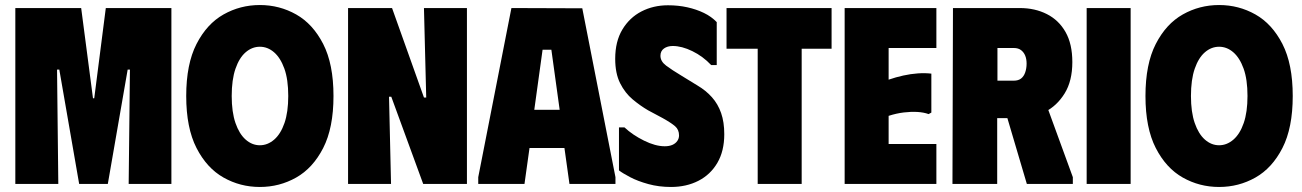

<svg xmlns="http://www.w3.org/2000/svg" viewBox="-20 -732 5181 764"><path d="M41 0V-700H303L350 -341H355L401 -700H662V0H492L497 -455H488L409 0H295L216 -455H207L212 0Z M721 -350Q721 -477 762 -557Q803 -637 869.5 -674.5Q936 -712 1014 -712Q1092 -712 1158.5 -674.5Q1225 -637 1266 -557Q1307 -477 1307 -350Q1307 -223 1266 -143Q1225 -63 1158.5 -25.5Q1092 12 1014 12Q936 12 869.5 -25.5Q803 -63 762 -143Q721 -223 721 -350ZM902 -350Q902 -286 917 -242.5Q932 -199 957.5 -176.5Q983 -154 1014 -154Q1045 -154 1071 -176.5Q1097 -199 1112 -242.5Q1127 -286 1127 -350Q1127 -416 1111.5 -459Q1096 -502 1070.5 -524Q1045 -546 1014 -546Q983 -546 957.5 -524Q932 -502 917 -458.5Q902 -415 902 -350Z M1667 -700H1838V0H1664L1537 -347H1528L1536 0H1365V-700H1540L1667 -344H1676Z M1883 0V-27L2015 -700L2297 -699L2429 -27V0H2246L2226 -143H2087L2067 0ZM2106 -295H2207L2174 -534H2139Z M2862 -198Q2862 -131 2834.5 -84Q2807 -37 2759 -12.5Q2711 12 2650 12Q2602 12 2560 0.5Q2518 -11 2487.5 -27Q2457 -43 2443 -54V-225H2465Q2497 -195 2542.5 -172.5Q2588 -150 2625 -150Q2643 -150 2655.5 -155.5Q2668 -161 2675 -171Q2682 -181 2682 -193Q2682 -216 2666.5 -229.5Q2651 -243 2617 -262L2559 -293Q2528 -311 2497.5 -336.5Q2467 -362 2447.5 -401Q2428 -440 2428 -498Q2428 -567 2456.5 -614.5Q2485 -662 2532.5 -686.5Q2580 -711 2638 -711Q2679 -711 2715 -703Q2751 -695 2781 -680.5Q2811 -666 2832 -644V-473H2810Q2777 -508 2735 -528.5Q2693 -549 2657 -549Q2636 -549 2622 -539Q2608 -529 2608 -510Q2608 -488 2630.5 -471Q2653 -454 2693 -430L2755 -392Q2789 -372 2813 -345Q2837 -318 2849.5 -282Q2862 -246 2862 -198Z M3289 -700V-538H3170V0H2995V-538H2871V-700Z M3706 -700V-541H3516V-415Q3545 -425 3574.5 -431.5Q3604 -438 3632.5 -440Q3661 -442 3686 -439V-284L3675 -278Q3656 -285 3630.5 -286.5Q3605 -288 3576 -284.5Q3547 -281 3516 -271V-159H3706V0H3341V-700Z M3772 -700H3948V0H3770ZM4038 -700Q4098 -700 4145.5 -676Q4193 -652 4220 -604.5Q4247 -557 4247 -485Q4247 -410 4216.5 -360.5Q4186 -311 4138 -286.5Q4090 -262 4037 -262H3860V-700ZM3949 -411H4014Q4032 -411 4043 -419.5Q4054 -428 4059.5 -444Q4065 -460 4065 -479Q4065 -497 4059.5 -510.5Q4054 -524 4043 -532.5Q4032 -541 4014 -541H3949ZM3961 -355 4130 -353 4249 -27V0H4066Z M4304 -700H4479V0H4304Z M4538 -350Q4538 -477 4579 -557Q4620 -637 4686.5 -674.5Q4753 -712 4831 -712Q4909 -712 4975.5 -674.5Q5042 -637 5083 -557Q5124 -477 5124 -350Q5124 -223 5083 -143Q5042 -63 4975.5 -25.5Q4909 12 4831 12Q4753 12 4686.5 -25.5Q4620 -63 4579 -143Q4538 -223 4538 -350ZM4719 -350Q4719 -286 4734 -242.5Q4749 -199 4774.5 -176.5Q4800 -154 4831 -154Q4862 -154 4888 -176.5Q4914 -199 4929 -242.5Q4944 -286 4944 -350Q4944 -416 4928.5 -459Q4913 -502 4887.5 -524Q4862 -546 4831 -546Q4800 -546 4774.5 -524Q4749 -502 4734 -458.5Q4719 -415 4719 -350Z"/></svg>

Font: Phudu ExtraBold
Style: Regular
Weight: 800
Version: Version 1.005;gftools[0.9.23]